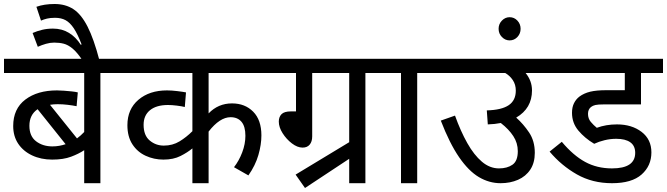

<svg xmlns="http://www.w3.org/2000/svg" viewBox="-20 -916 3335 960"><path d="M585 -551H482V0H401V-165Q374 -147 335.5 -132.5Q297 -118 241 -118Q185 -118 140.5 -139Q96 -160 71 -197.5Q46 -235 46 -286Q46 -372 106.5 -418Q167 -464 265 -464Q279 -464 299 -462.5Q319 -461 338.5 -459Q358 -457 369 -454L363 -385Q343 -389 318 -392Q293 -395 268 -395Q248 -395 230 -392L365 -224Q384 -238 401 -256V-551H0V-622H585ZM127 -287Q127 -235 160.5 -209.5Q194 -184 242 -184Q260 -184 276.5 -187Q293 -190 308 -195L168 -370Q127 -342 127 -287Z M392 -615Q365 -655 342.5 -673.5Q320 -692 298.5 -697.5Q277 -703 251 -703Q231 -703 210 -697Q189 -691 169 -682L143 -751Q166 -761 191 -767Q216 -773 245 -773Q290 -773 325 -751.5Q360 -730 384 -692L388 -694Q368 -746 349 -774.5Q330 -803 308 -815Q286 -827 255 -827Q231 -827 215 -823Q199 -819 185 -813L162 -882Q201 -896 253 -896Q307 -896 346.5 -870.5Q386 -845 417.5 -783.5Q449 -722 477 -615Z M1348 -551H1023V-349Q1071 -399 1140 -399Q1205 -399 1246 -357.5Q1287 -316 1287 -239Q1287 -193 1272 -141Q1257 -89 1222 -39L1150 -80Q1175 -112 1191 -154Q1207 -196 1207 -237Q1207 -284 1187.5 -307Q1168 -330 1133 -330Q1079 -330 1023 -258V0H942V-174Q918 -154 882.5 -136Q847 -118 797 -118Q750 -118 708.5 -137Q667 -156 642 -194.5Q617 -233 617 -290Q617 -370 672 -417Q727 -464 815 -464Q838 -464 866.5 -460.5Q895 -457 910 -454L904 -381Q888 -385 863.5 -388Q839 -391 820 -391Q762 -391 730 -365Q698 -339 698 -292Q698 -239 728.5 -213.5Q759 -188 799 -188Q843 -188 877.5 -209Q912 -230 942 -260V-551H571V-622H1348Z M1505 24 1458 -43 1726 -205V-551H1541V-234Q1541 -208 1528.5 -193Q1516 -178 1493 -178Q1467 -178 1439.5 -199Q1412 -220 1393 -250Q1374 -280 1374 -308Q1374 -331 1387.5 -345Q1401 -359 1435 -359H1460V-551H1333V-622H1911V-551H1807V0H1726V-122Z M2066 -551V0H1985V-551H1896V-622H2169V-551Z M2155 -622H2718V-551H2608Q2640 -512 2640 -464Q2640 -374 2561 -328Q2597 -296 2625.5 -253.5Q2654 -211 2654 -152Q2654 -102 2631.5 -68Q2609 -34 2570 -17Q2531 0 2483 0Q2426 0 2374.5 -30.5Q2323 -61 2275.5 -130Q2228 -199 2184 -313L2255 -338Q2283 -260 2316.5 -200.5Q2350 -141 2389.5 -107.5Q2429 -74 2475 -74Q2516 -74 2542.5 -92.5Q2569 -111 2569 -160Q2569 -201 2546.5 -235.5Q2524 -270 2484 -301Q2454 -295 2419 -294L2414 -364Q2488 -366 2523.5 -390Q2559 -414 2559 -463Q2559 -493 2544 -515.5Q2529 -538 2506 -551H2155Z M2473 -772Q2473 -796 2489.5 -813Q2506 -830 2528 -830Q2551 -830 2567 -813Q2583 -796 2583 -772Q2583 -748 2567 -731Q2551 -714 2528 -714Q2506 -714 2489.5 -731Q2473 -748 2473 -772Z M3061 -222Q3032 -222 3003 -215Q2974 -208 2951 -197Q2904 -225 2872 -263Q2840 -301 2840 -352Q2840 -380 2850 -400Q2860 -420 2877 -433Q2900 -450 2931 -457.5Q2962 -465 3011 -465H3104V-551H2703V-622H3295V-551H3185V-394H3001Q2970 -394 2957 -391Q2944 -388 2935 -381Q2920 -369 2920 -347Q2920 -323 2934 -306.5Q2948 -290 2964 -277Q3010 -294 3065 -294Q3139 -294 3188 -256.5Q3237 -219 3237 -154Q3237 -87 3188 -43.5Q3139 0 3040 0Q2942 0 2864.5 -44Q2787 -88 2728 -158L2789 -207Q2846 -139 2905.5 -106.5Q2965 -74 3040 -74Q3156 -74 3156 -152Q3156 -187 3131.5 -204.5Q3107 -222 3061 -222Z"/></svg>

Font: Noto Sans Historical
Style: Regular
Weight: 400
Designer: Monotype Design Team
Foundry: Monotype Imaging Inc.
Version: Version 2.013; ttfautohint (v1.8.4.7-5d5b)